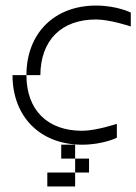

<svg xmlns="http://www.w3.org/2000/svg" viewBox="-20 -520 490 690"><path d="M75 -250H25C25 -100 125 0 275 0C350 0 400 -25 400 -25V-75C400 -75 325 -50 275 -50C150 -50 75 -125 75 -250ZM75 -250H125C126 -375 200 -450 325 -450C375 -450 450 -425 450 -425V-475C450 -475 400 -500 325 -500C175 -500 75 -400 75 -250ZM150 150H250V100H150ZM200 50H250V0H200ZM250 100H300V50H250Z"/></svg>

Font: LS-VG5000 Light Shifted
Style: Regular
Weight: 400
Designer: Justin Bihan, 2021
Foundry: Justin Bihan, 2021
Version: Version 1.000;Glyphs 3.1.2 (3151)